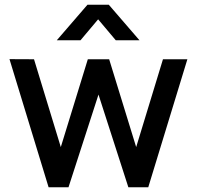

<svg xmlns="http://www.w3.org/2000/svg" viewBox="-20 -790 830 810"><path d="M219.5 -620 349 -770H439L568.5 -620H468.5L394 -708.5L319.5 -620ZM185 0 20 -540.5 123.5 -540 236.5 -169.5 350.5 -540H440.5L554.5 -169.5L667.5 -540H770.5L605.5 0H521.5L395.5 -391L269 0Z"/></svg>

Font: Manrope KiralyPet SmBd KiralyPet
Style: Regular
Weight: 600
Designer: Mikhail Sharanda
Foundry: Mikhail Sharanda
Version: Version 4.502